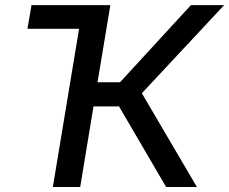

<svg xmlns="http://www.w3.org/2000/svg" viewBox="-20 -748 916 768"><path d="M365.2 -727.5 349.1 -632.8H89.8L106 -727.5ZM191.4 0 312 -727.5H421.4L370.1 -418.9H460L743.7 -727.5H876.5L547.4 -375L767.6 0H644.5L456.1 -322.3H354L300.8 0Z"/></svg>

Font: Inter 28pt Medium
Style: Italic
Weight: 500
Italic angle: -9.3988°
Designer: Rasmus Andersson
Foundry: rsms
Version: Version 4.001;git-66647c0bb